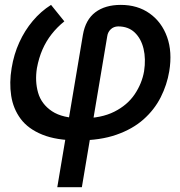

<svg xmlns="http://www.w3.org/2000/svg" viewBox="-20 -573 747 797"><path d="M217.8 204.1 324.2 -428.7Q335 -491.2 375.7 -522Q416.5 -552.7 481.4 -552.7Q551.3 -552.7 601.3 -517.1Q651.4 -481.4 673.6 -419.4Q695.8 -357.4 682.6 -277.3Q673.3 -221.2 647.2 -169.4Q621.1 -117.7 575.7 -77.4Q530.3 -37.1 463.1 -13.7Q396 9.8 304.7 9.8Q214.4 9.8 155.5 -14.2Q96.7 -38.1 65.7 -79.8Q34.7 -121.6 26.4 -175.8Q18.1 -230 28.3 -290.5Q37.6 -347.7 60.1 -397Q82.5 -446.3 116 -486.1Q149.4 -525.9 191.9 -552.7L247.1 -484.4Q216.8 -460 194.1 -430.9Q171.4 -401.9 156.2 -367.2Q141.1 -332.5 133.3 -290.5Q124.5 -235.4 138.2 -188Q151.9 -140.6 195.8 -111.3Q239.7 -82 320.3 -82Q400.4 -82 454.6 -109.4Q508.8 -136.7 539.1 -181.6Q569.3 -226.6 578.1 -277.3Q585.9 -328.6 575.9 -370.6Q565.9 -412.6 539.3 -438Q512.7 -463.4 470.2 -463.4Q451.7 -462.9 439.7 -451.4Q427.7 -439.9 425.3 -423.3L319.8 204.1Z"/></svg>

Font: Inter Tight Medium
Style: Italic
Weight: 500
Italic angle: -9.39999°
Designer: Rasmus Andersson
Foundry: rsms
Version: Version 3.004